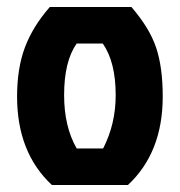

<svg xmlns="http://www.w3.org/2000/svg" viewBox="-20 -531 516 551"><path d="M347 0H129Q29 -93 29 -254Q29 -335 51.5 -395Q74 -455 123 -511H357Q409 -451 428 -394.5Q447 -338 447 -254Q447 -93 347 0ZM200 -105H276Q312 -175 312 -258Q312 -353 275 -406H200Q164 -355 164 -258Q164 -168 200 -105Z"/></svg>

Font: Jockey One
Style: Regular
Weight: 400
Designer: TypeTogether
Foundry: TypeTogether
Version: Version 1.002